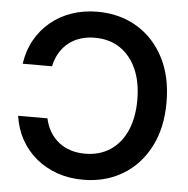

<svg xmlns="http://www.w3.org/2000/svg" viewBox="-53 -791 834 854"><g transform="rotate(5 364.0 -364.0)"><path d="M348.6 11.2Q286.1 11.2 233.2 -7.3Q180.2 -25.9 138.9 -60.1Q97.7 -94.2 71.3 -141.6Q44.9 -189 36.6 -247.1H167.5Q174.8 -212.9 190.9 -186.5Q207 -160.2 230.5 -141.8Q253.9 -123.5 283.2 -114.3Q312.5 -105 347.2 -105Q412.1 -105 459.7 -136.5Q507.3 -168 533 -226.1Q558.6 -284.2 558.6 -363.3Q558.6 -442.9 532.7 -501Q506.8 -559.1 459.5 -590.8Q412.1 -622.6 346.7 -622.6Q312.5 -622.6 283 -613.3Q253.4 -604 230 -585.4Q206.5 -566.9 190.7 -540.3Q174.8 -513.7 167.5 -479.5H36.6Q45.4 -539.6 72.3 -587.2Q99.1 -634.8 140.4 -668.7Q181.6 -702.6 234.4 -720.7Q287.1 -738.8 348.6 -738.8Q447.8 -738.8 524.7 -692.9Q601.6 -647 645.3 -562.7Q689 -478.5 689 -363.3Q689 -249 645.3 -164.8Q601.6 -80.6 524.7 -34.7Q447.8 11.2 348.6 11.2Z"/></g></svg>

Font: Inter 28pt SemiBold
Style: Regular
Weight: 600
Designer: Rasmus Andersson
Foundry: rsms
Version: Version 4.001;git-66647c0bb